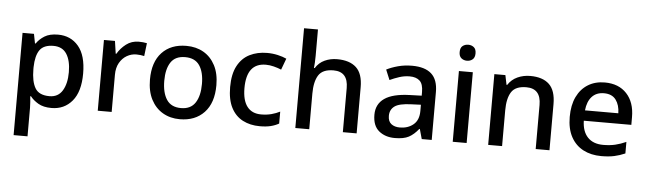

<svg xmlns="http://www.w3.org/2000/svg" viewBox="-56 -989 4907 1457"><g transform="rotate(5 2397.5 -260.0)"><path d="M352 -549Q449 -549 508 -479Q567 -409 567 -271Q567 -133 507 -61.5Q447 10 350 10Q288 10 249 -13Q210 -36 188 -65H182Q184 -48 186 -22.5Q188 3 188 23V240H82V-539H169L183 -467H188Q211 -501 249.5 -525Q288 -549 352 -549ZM325 -461Q251 -461 220.5 -418Q190 -375 188 -287V-271Q188 -178 217.5 -128Q247 -78 327 -78Q393 -78 425.5 -131.5Q458 -185 458 -272Q458 -360 425.5 -410.5Q393 -461 325 -461Z M967 -549Q1001 -549 1029 -543L1017 -444Q1005 -447 989 -449Q973 -451 957 -451Q919 -451 885 -431.5Q851 -412 829.5 -374.5Q808 -337 808 -283V0H702V-539H786L800 -443H805Q830 -486 871 -517.5Q912 -549 967 -549Z M1582 -271Q1582 -136 1513 -63Q1444 10 1327 10Q1254 10 1197.5 -23Q1141 -56 1108.5 -118.5Q1076 -181 1076 -271Q1076 -404 1144 -476.5Q1212 -549 1330 -549Q1404 -549 1460.5 -516.5Q1517 -484 1549.5 -422Q1582 -360 1582 -271ZM1185 -271Q1185 -180 1219.5 -127.5Q1254 -75 1329 -75Q1403 -75 1437.5 -127.5Q1472 -180 1472 -271Q1472 -361 1437.5 -412Q1403 -463 1328 -463Q1253 -463 1219 -412Q1185 -361 1185 -271Z M1937 10Q1863 10 1806.5 -19.5Q1750 -49 1718.5 -110Q1687 -171 1687 -267Q1687 -366 1720.5 -428.5Q1754 -491 1812.5 -520Q1871 -549 1945 -549Q1987 -549 2026.5 -540Q2066 -531 2093 -518L2061 -432Q2035 -443 2003.5 -451Q1972 -459 1943 -459Q1796 -459 1796 -268Q1796 -175 1832.5 -127.5Q1869 -80 1939 -80Q1982 -80 2017.5 -89.5Q2053 -99 2082 -114V-23Q2054 -7 2019.5 1.5Q1985 10 1937 10Z M2313 -558Q2313 -531 2311.5 -507Q2310 -483 2308 -466H2314Q2340 -508 2383.5 -528Q2427 -548 2478 -548Q2573 -548 2623.5 -501.5Q2674 -455 2674 -351V0H2569V-336Q2569 -461 2458 -461Q2375 -461 2344 -411.5Q2313 -362 2313 -271V0H2207V-760H2313Z M3049 -548Q3147 -548 3196.5 -503.5Q3246 -459 3246 -365V0H3170L3149 -75H3145Q3110 -31 3071.5 -10.5Q3033 10 2965 10Q2892 10 2844 -29.5Q2796 -69 2796 -153Q2796 -234 2858.5 -277.5Q2921 -321 3050 -325L3141 -328V-356Q3141 -417 3114 -441.5Q3087 -466 3038 -466Q2998 -466 2959.5 -453.5Q2921 -441 2887 -425L2855 -502Q2892 -521 2942 -534.5Q2992 -548 3049 -548ZM3068 -256Q2976 -253 2941 -227Q2906 -201 2906 -154Q2906 -112 2931 -92.5Q2956 -73 2996 -73Q3058 -73 3099.5 -107.5Q3141 -142 3141 -212V-259Z M3460 -744Q3484 -744 3502 -730Q3520 -716 3520 -683Q3520 -651 3502 -636.5Q3484 -622 3460 -622Q3435 -622 3417 -636.5Q3399 -651 3399 -683Q3399 -716 3417 -730Q3435 -744 3460 -744ZM3512 -539V0H3406V-539Z M3949 -549Q4044 -549 4093.5 -502Q4143 -455 4143 -351V0H4038V-336Q4038 -461 3927 -461Q3844 -461 3813 -412Q3782 -363 3782 -272V0H3676V-539H3760L3775 -466H3780Q3807 -508 3852 -528.5Q3897 -549 3949 -549Z M4517 -549Q4623 -549 4684 -483.5Q4745 -418 4745 -305V-246H4383Q4385 -164 4427 -120Q4469 -76 4545 -76Q4596 -76 4636.5 -85.5Q4677 -95 4719 -114V-26Q4678 -8 4636.5 1Q4595 10 4538 10Q4460 10 4400.5 -21Q4341 -52 4307.5 -113.5Q4274 -175 4274 -266Q4274 -356 4304.5 -419Q4335 -482 4389.5 -515.5Q4444 -549 4517 -549ZM4518 -467Q4460 -467 4426 -430Q4392 -393 4385 -325H4639Q4638 -388 4608.5 -427.5Q4579 -467 4518 -467Z"/></g></svg>

Font: Noto Sans Lao Looped Medium
Style: Regular
Weight: 500
Designer: Mark Frömberg, Ben Mitchell
Foundry: The Fontpad Ltd
Version: Version 1.002; ttfautohint (v1.8.4.7-5d5b)